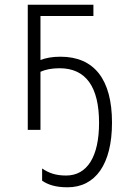

<svg xmlns="http://www.w3.org/2000/svg" viewBox="-20 -552 570 816"><path d="M267 244C385 244 456 147 456 -31C456 -215 380 -311 237 -311C203 -311 175 -306 152 -297V-484H377V-532H98V0H152V-247C172 -256 199 -262 233 -262C345 -262 401 -183 401 -30C401 113 351 194 261 194C216 194 187 183 159 164V216C184 233 216 244 267 244Z"/></svg>

Font: Noto Sans Mono Condensed Light
Style: Regular
Weight: 300
Width: 3
Designer: Monotype Design Team
Foundry: Monotype Imaging Inc.
Version: Version 2.014